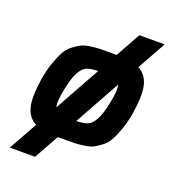

<svg xmlns="http://www.w3.org/2000/svg" viewBox="-139 -743 895 986"><g transform="rotate(20 309.0 -250.0)"><path d="M505 -479Q548 -457 562 -405Q576 -353 559 -244Q550 -193 536 -154Q522 -115 508 -89Q494 -63 471 -45.5Q448 -28 431 -19Q414 -10 382.5 -5.5Q351 -1 332.5 -0.5Q314 0 276 0Q273 0 271 0H239L164 135H26L113 -21Q70 -43 56 -95Q42 -147 59 -256Q68 -307 82 -346Q96 -385 110 -411Q124 -437 147 -454.5Q170 -472 187 -481Q204 -490 235.5 -494.5Q267 -499 285.5 -499.5Q304 -500 342 -500Q345 -500 347 -500H379L454 -635H592ZM187 -244Q171 -171 180 -141L318 -390Q277 -389 255.5 -379.5Q234 -370 217 -339Q200 -308 187 -244ZM431 -256Q447 -329 438 -359L300 -110Q341 -111 362.5 -120.5Q384 -130 401 -161Q418 -192 431 -256Z"/></g></svg>

Font: Hermit
Style: Bold Italic
Weight: 700
Italic angle: -10°
Designer: Pablo Caro
Version: Version 2.000;PS 002.000;hotconv 1.0.88;makeotf.lib2.5.64775